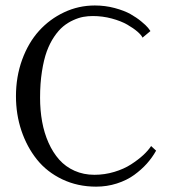

<svg xmlns="http://www.w3.org/2000/svg" viewBox="-20 -679 630 711"><path d="M558.1 -121.1Q543.9 -95.7 523.9 -73.2Q503.9 -50.8 476.6 -31Q449.2 -11.2 412.6 0.5Q376 12.2 335.9 12.2Q267.6 12.2 210.7 -14.9Q153.8 -42 116.7 -88.4Q79.6 -134.8 59.3 -195.1Q39.1 -255.4 39.1 -322.8Q39.1 -395 62 -458Q85 -521 124.5 -564.7Q164.1 -608.4 217.5 -633.5Q271 -658.7 331.1 -658.7Q369.6 -658.7 405 -649.2Q440.4 -639.6 462.9 -627Q485.4 -614.3 503.2 -599.6Q521 -585 528.3 -575.9Q535.6 -566.9 537.1 -564L507.8 -539.6Q503.9 -548.8 489 -561.8Q474.1 -574.7 451.2 -587.9Q428.2 -601.1 394 -610.4Q359.9 -619.6 323.7 -619.6Q305.7 -619.6 288.3 -616.5Q271 -613.3 251 -604.2Q231 -595.2 213.9 -581.1Q196.8 -566.9 180.7 -543.2Q164.6 -519.5 153.3 -488.8Q142.1 -458 135.3 -414.1Q128.4 -370.1 128.4 -317.4Q128.4 -270.5 136 -228.5Q143.6 -186.5 159.7 -150.4Q175.8 -114.3 199.2 -87.9Q222.7 -61.5 256.1 -46.6Q289.6 -31.7 329.6 -31.7Q367.7 -31.7 403.3 -42.5Q439 -53.2 465.3 -70.3Q491.7 -87.4 510.3 -104.5Q528.8 -121.6 539.6 -138.2Z"/></svg>

Font: Libertinage
Style: l
Weight: 400
Designer: OSP
Foundry: OSP
Version: Version 1.0; 2008; OFL relea